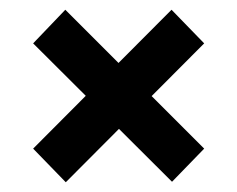

<svg xmlns="http://www.w3.org/2000/svg" viewBox="-20 -512 487 394"><path d="M115 -138 48 -207 332 -492 399 -423ZM333 -139 48 -423 114 -492 399 -207Z"/></svg>

Font: Bricolage Grotesque SemiCondensed SemiBold
Style: Regular
Weight: 600
Width: 4
Designer: Mathieu Triay
Foundry: Atelier Triay
Version: Version 1.001;gftools[0.9.33.dev8+g029e19f]